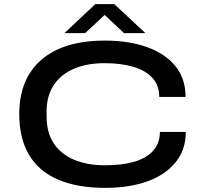

<svg xmlns="http://www.w3.org/2000/svg" viewBox="-20 -895 988 927"><path d="M489 12Q352 12 259 -28.5Q166 -69 119.5 -148.5Q73 -228 73 -344Q73 -514 180 -606.5Q287 -699 487 -699Q602 -699 690 -667.5Q778 -636 827 -575.5Q876 -515 876 -427H749Q749 -483 716 -519Q683 -555 623.5 -572.5Q564 -590 484 -590Q401 -590 338 -563.5Q275 -537 240 -485Q205 -433 205 -357V-332Q205 -254 240.5 -201.5Q276 -149 339.5 -123Q403 -97 487 -97Q569 -97 628 -114Q687 -131 719.5 -167.5Q752 -204 752 -258H877Q877 -172 828 -111.5Q779 -51 692 -19.5Q605 12 489 12ZM291 -735 440 -875H532L682 -735H579L457 -849H513L391 -735Z"/></svg>

Font: Archivo Expanded Medium
Style: Regular
Weight: 500
Width: 7
Designer: Hector Gatti
Foundry: Omnibus-Type
Version: Version 2.001